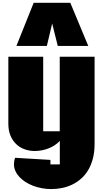

<svg xmlns="http://www.w3.org/2000/svg" viewBox="-20 -1030 782 1337"><path d="M280.8 -115.7H396V-634.8H638.7V-28.3Q638.7 28.8 626.7 74.5Q614.7 120.1 593.5 155.3Q572.3 190.4 543.5 215.3Q514.6 240.2 481.2 256.1Q447.8 272 410.9 279.3Q374 286.6 337.4 286.6Q304.2 286.6 272.2 280.8Q240.2 274.9 211.2 263.9Q182.1 252.9 157.7 237.3Q133.3 221.7 115.2 202.4Q97.2 183.1 87.2 160.6Q77.1 138.2 77.1 113.3Q77.1 102.5 79.1 91.3Q81.1 80.1 85.4 68.8L331.1 83.5V114.7H396.5V-49.3Q381.3 -32.2 361.3 -19Q341.3 -5.9 318.6 3.2Q295.9 12.2 271 16.8Q246.1 21.5 221.2 21.5Q186.5 21.5 153.6 10.3Q120.6 -1 95 -24.4Q69.3 -47.9 53.7 -83.7Q38.1 -119.6 38.1 -168.5V-634.8H280.8ZM469.7 -1010.3 594.7 -710H382.3L343.3 -866.2L306.2 -710H94.2L214.4 -1010.3Z"/></svg>

Font: Coda Caption ExtraBold
Style: Regular
Weight: 800
Designer: vernon adams
Foundry: vernon adams
Version: Version 1.002